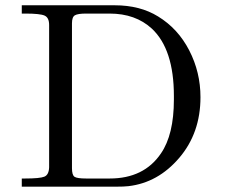

<svg xmlns="http://www.w3.org/2000/svg" viewBox="-20 -703 859 723"><path d="M62 0V-30.8H74.2Q130.4 -30.8 147.2 -37.8Q164.1 -44.9 165 -73.2V-608.9Q165 -636.7 147.9 -644.3Q130.9 -651.9 75.2 -651.9H62V-683.1H412.1Q507.3 -683.1 575.2 -641.1Q650.4 -595.2 692.6 -513.2Q734.9 -431.2 734.9 -336.9Q734.9 -202.1 655 -108.6Q575.2 -15.1 463.9 -2Q447.8 0 414.1 0ZM251 -69.8Q251 -43.9 260.5 -37.4Q270 -30.8 304.2 -30.8H393.1Q522 -30.8 585.9 -125Q634.8 -195.8 634.8 -328.1V-341.8Q634.8 -517.6 551.8 -595.2Q490.2 -651.9 392.6 -651.9Q391.6 -651.9 391.1 -651.9H304.2Q273.4 -651.9 262.2 -645.5Q251 -639.2 251 -615.2Z"/></svg>

Font: CMU Serif Upright Italic
Style: UprightItalic
Weight: 500
Version: Version 0.7.0